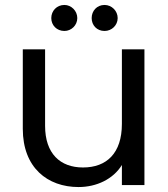

<svg xmlns="http://www.w3.org/2000/svg" viewBox="-20 -747 680 775"><path d="M240 -622C268 -622 292 -645 292 -674C292 -703 268 -727 240 -727C209 -727 187 -703 187 -674C187 -645 209 -622 240 -622ZM402 -622C431 -622 455 -645 455 -674C455 -703 431 -727 402 -727C371 -727 350 -703 350 -674C350 -645 371 -622 402 -622ZM563 -548H472V-247C472 -128 410 -71 315 -71C223 -71 162 -127 162 -239V-548H72V-227C72 -70 172 8 297 8C370 8 437 -24 472 -81V0H563Z"/></svg>

Font: Matrixport Regular
Style: Regular
Weight: 400
Designer: Ninad Kale (Devanagari), Jonny Pinhorn (Latin)
Foundry: Indian Type Foundry
Version: Version 3.200;PS 1.000;hotconv 16.6.54;makeotf.lib2.5.65590